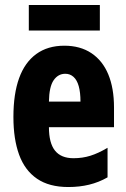

<svg xmlns="http://www.w3.org/2000/svg" viewBox="-20 -743 509 773"><path d="M239 -559Q303 -559 348 -529Q393 -499 416 -443.5Q439 -388 439 -310V-231H177Q177 -167 201.5 -136.5Q226 -106 276 -106Q312 -106 344 -116Q376 -126 413 -148V-29Q378 -9 339 0.5Q300 10 255 10Q178 10 129 -23.5Q80 -57 57 -120Q34 -183 34 -272Q34 -365 57 -428.5Q80 -492 126 -525.5Q172 -559 239 -559ZM243 -446Q214 -446 196 -420Q178 -394 177 -334H304Q304 -371 297 -396Q290 -421 276 -433.5Q262 -446 243 -446ZM382 -723V-620H96V-723Z"/></svg>

Font: Noto Sans Khmer ExtraCondensed ExtraBold
Style: Regular
Weight: 800
Width: 2
Designer: Danh Hong and the Monotype Design Team
Foundry: Monotype Imaging Inc.
Version: Version 2.004